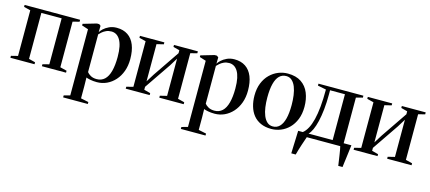

<svg xmlns="http://www.w3.org/2000/svg" viewBox="-56 -1029 3950 1763"><g transform="rotate(15 1919.5 -147.0)"><path d="M12.5 0V-18.5L76 -34.5V-468L13 -484V-502.5H540.5V-484L478 -468V-34.5L541.5 -18.5V0H312V-18.5L373.5 -34.5V-471.5H180.5V-34.5L242 -18.5V0Z M574.5 226V207.5L633 191.5V-437.5L572 -457V-472.5L698.5 -509.5H720.5L736 -497.5L735 -437Q742 -450.5 762.5 -470Q783 -489.5 814.5 -504.2Q846 -519 886 -519Q948.5 -519 991.8 -490Q1035 -461 1057 -406Q1079 -351 1079 -272.5Q1079 -208.5 1060 -156.5Q1041 -104.5 1007.2 -67Q973.5 -29.5 929.8 -9.2Q886 11 836.5 11Q802.5 11 774.2 5.5Q746 0 734 -5.5L735.5 74.5V192L809 207.5V226ZM827.5 -15.5Q872.5 -15.5 902.5 -43.5Q932.5 -71.5 947.2 -126.8Q962 -182 962 -262Q962 -319 953.5 -359.2Q945 -399.5 929.2 -424.8Q913.5 -450 892.8 -461.8Q872 -473.5 848 -473.5Q819.5 -473.5 797.2 -463.2Q775 -453 759.8 -439.5Q744.5 -426 735.5 -416V-57.5Q745.5 -43 769.2 -29.2Q793 -15.5 827.5 -15.5Z M1109 0V-18.5L1172.5 -34.5V-468L1109.5 -484V-502.5H1341.5V-484L1276 -468V-114.5L1323 -190L1493 -440V-468L1433 -484V-502.5H1660V-484L1597 -468V-34.5L1660 -18.5V0H1428V-18.5L1493 -34.5V-388L1446.5 -312.5L1276 -62.5V-34.5L1336.5 -18.5V0Z M1693.5 226V207.5L1752 191.5V-437.5L1691 -457V-472.5L1817.5 -509.5H1839.5L1855 -497.5L1854 -437Q1861 -450.5 1881.5 -470Q1902 -489.5 1933.5 -504.2Q1965 -519 2005 -519Q2067.5 -519 2110.8 -490Q2154 -461 2176 -406Q2198 -351 2198 -272.5Q2198 -208.5 2179 -156.5Q2160 -104.5 2126.2 -67Q2092.5 -29.5 2048.8 -9.2Q2005 11 1955.5 11Q1921.5 11 1893.2 5.5Q1865 0 1853 -5.5L1854.5 74.5V192L1928 207.5V226ZM1946.5 -15.5Q1991.5 -15.5 2021.5 -43.5Q2051.5 -71.5 2066.2 -126.8Q2081 -182 2081 -262Q2081 -319 2072.5 -359.2Q2064 -399.5 2048.2 -424.8Q2032.5 -450 2011.8 -461.8Q1991 -473.5 1967 -473.5Q1938.5 -473.5 1916.2 -463.2Q1894 -453 1878.8 -439.5Q1863.5 -426 1854.5 -416V-57.5Q1864.5 -43 1888.2 -29.2Q1912 -15.5 1946.5 -15.5Z M2267 -245.5Q2267 -313 2287.8 -364.2Q2308.5 -415.5 2343.8 -450Q2379 -484.5 2422.5 -502Q2466 -519.5 2512 -519.5Q2590.5 -519.5 2640.5 -485.8Q2690.5 -452 2714 -394Q2737.5 -336 2737.5 -263Q2737.5 -195.5 2716.8 -144Q2696 -92.5 2661.5 -58Q2627 -23.5 2583.5 -6Q2540 11.5 2494 11.5Q2436 11.5 2393 -8Q2350 -27.5 2322.2 -62.2Q2294.5 -97 2280.8 -144Q2267 -191 2267 -245.5ZM2503 -14.5Q2540.5 -14.5 2566.5 -40.8Q2592.5 -67 2606 -119Q2619.5 -171 2619.5 -249.5Q2619.5 -296.5 2613.5 -340.5Q2607.5 -384.5 2594 -418.8Q2580.5 -453 2558.2 -473.2Q2536 -493.5 2504 -493.5Q2465.5 -493.5 2439 -467.8Q2412.5 -442 2399 -390Q2385.5 -338 2385.5 -258.5Q2385.5 -211 2391.5 -167.2Q2397.5 -123.5 2411.5 -89Q2425.5 -54.5 2447.8 -34.5Q2470 -14.5 2503 -14.5Z M2772.5 0V-31L2782.5 -36Q2808 -56 2827.2 -91.8Q2846.5 -127.5 2859.8 -180.8Q2873 -234 2879.8 -305.2Q2886.5 -376.5 2886.5 -468L2806.5 -484V-502.5H3233.5V-484L3171.5 -468V0ZM2837 -36H3066.5V-471.5H2925V-434Q2925 -354 2918 -288.5Q2911 -223 2899 -172.8Q2887 -122.5 2871.2 -88Q2855.5 -53.5 2837 -36ZM2731 180Q2732 145.5 2733.2 110Q2734.5 74.5 2736 37.8Q2737.5 1 2738.5 -36H2867L2831 -2.5Q2827 9.5 2819.5 31Q2812 52.5 2803.2 79Q2794.5 105.5 2786.5 132Q2778.5 158.5 2773 180ZM3177.5 180Q3174.5 158 3170.5 132Q3166.5 106 3162.8 80.2Q3159 54.5 3155 32.5Q3151 10.5 3147.5 -2.5L3122.5 -34H3245Q3242.5 -14 3239.8 7.8Q3237 29.5 3234.2 52.2Q3231.5 75 3228.5 97.2Q3225.5 119.5 3222.8 140.5Q3220 161.5 3218 180Z M3275 0V-18.5L3338.5 -34.5V-468L3275.5 -484V-502.5H3507.5V-484L3442 -468V-114.5L3489 -190L3659 -440V-468L3599 -484V-502.5H3826V-484L3763 -468V-34.5L3826 -18.5V0H3594V-18.5L3659 -34.5V-388L3612.5 -312.5L3442 -62.5V-34.5L3502.5 -18.5V0Z"/></g></svg>

Font: Merriweather 144pt Medium
Style: Regular
Weight: 500
Version: Version 2.100